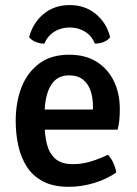

<svg xmlns="http://www.w3.org/2000/svg" viewBox="-20 -724 540 758"><path d="M111.5 -212V-291.5H347V-304.5Q347 -337.5 337.8 -365.2Q328.5 -393 307.5 -409.8Q286.5 -426.5 252.5 -426.5Q203.5 -426.5 179.8 -385.2Q156 -344 156 -271V-237Q156 -191.5 165.2 -155Q174.5 -118.5 198.5 -97.2Q222.5 -76 267.5 -76Q305 -76 339.5 -86.8Q374 -97.5 406 -113Q419 -100 427.8 -80Q436.5 -60 439 -43Q403 -17.5 353 -2Q303 13.5 251 13.5Q190.5 13.5 150 -7.8Q109.5 -29 86 -65.8Q62.5 -102.5 52.2 -149Q42 -195.5 42 -246Q42 -321 65.2 -380Q88.5 -439 135.2 -473.5Q182 -508 253 -508Q318 -508 362.5 -479.5Q407 -451 430 -402.8Q453 -354.5 453 -294.5Q453 -269 451.2 -251.2Q449.5 -233.5 444.5 -212ZM415 -577Q405.5 -564.5 388.8 -558Q372 -551.5 354.5 -552Q342.5 -582 316 -598.8Q289.5 -615.5 255 -615.5Q221 -615.5 194.2 -598.8Q167.5 -582 155.5 -552Q138.5 -551.5 121.8 -558Q105 -564.5 95 -577Q109.5 -633.5 152 -668.8Q194.5 -704 255 -704Q315.5 -704 358.2 -668.8Q401 -633.5 415 -577Z"/></svg>

Font: Signika Negative Medium
Style: Regular
Weight: 500
Designer: Anna Giedry
Foundry: Anna Giedry
Version: Version 2.001